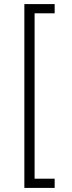

<svg xmlns="http://www.w3.org/2000/svg" viewBox="-20 -780 351 938"><path d="M99 138V-760H247V-715H149V93H247V138Z"/></svg>

Font: IBM Plex Sans KR Light
Style: Regular
Weight: 300
Designer: Mike Abbink; Paul van der Laan; Pieter van Rosmalen; Wujin Sim; Chorong Kim; Dohee Lee;
Foundry: Sandoll Inc.
Version: Version 1.001